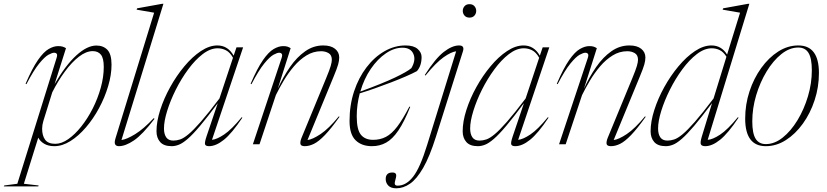

<svg xmlns="http://www.w3.org/2000/svg" viewBox="-109 -762 4370 1014"><path d="M95 217.5 93 222.5H-89L-86.5 217.5L-17.5 208.5L189.5 -455Q195 -471.5 190.8 -477.5Q186.5 -483.5 176.5 -483.5Q166.5 -483.5 146.8 -472.8Q127 -462 98 -426.5Q69 -391 30.5 -317.5L26 -319.5Q61.5 -402 91.5 -445Q121.5 -488 148 -503.2Q174.5 -518.5 198 -518.5Q211.5 -518.5 221.2 -515.8Q231 -513 239.5 -507.5L179.5 -318Q237.5 -418 294.5 -469.8Q351.5 -521.5 400 -521.5Q436.5 -521.5 458.2 -498.8Q480 -476 480 -420.5Q480 -366.5 462.2 -307Q444.5 -247.5 414.2 -191.2Q384 -135 345 -89.5Q306 -44 263 -17Q220 10 178 10Q146.5 10 125 -2.5Q103.5 -15 93 -35L17 208.5ZM120 -123Q113.5 -102 113.5 -82Q113.5 -46 129.2 -24.2Q145 -2.5 183 -2.5Q216 -2.5 251.5 -27.2Q287 -52 320.5 -94.2Q354 -136.5 380.8 -189.2Q407.5 -242 423.2 -298.8Q439 -355.5 439 -408.5Q439 -454.5 424 -473.2Q409 -492 380.5 -492Q346 -492 308 -462.8Q270 -433.5 233.8 -384.2Q197.5 -335 167 -274.5Z M705 -695 612.5 -711 615 -718 747.5 -742H754L532.5 -22.5Q560 -26 604.8 -53.5Q649.5 -81 703 -138L707 -134.5Q643.5 -51 598.5 -20.5Q553.5 10 519 10Q505 10 499.5 1Q494 -8 500.5 -30Z M981.5 -41 1041 -217Q985.5 -142 947.2 -96.8Q909 -51.5 882.2 -28.5Q855.5 -5.5 835.8 2.2Q816 10 798 10Q756 10 736.8 -12Q717.5 -34 717.5 -68.5Q717.5 -120 737 -181Q756.5 -242 789.8 -302Q823 -362 864.8 -412Q906.5 -462 951.5 -492Q996.5 -522 1039 -522Q1094.5 -522 1125 -468L1140 -512H1175L1010.5 -23.5Q1036.5 -26 1075.2 -52Q1114 -78 1167.5 -143L1171 -140.5Q1115.5 -57.5 1073.5 -23.8Q1031.5 10 995 10Q978 10 974.2 1Q970.5 -8 981.5 -41ZM757 -83.5Q757 -54 768.8 -36.8Q780.5 -19.5 806.5 -19.5Q823.5 -19.5 842 -25.5Q860.5 -31.5 886.2 -52.8Q912 -74 951.5 -119Q991 -164 1050 -242L1121.5 -457Q1105 -486 1084.2 -496.5Q1063.5 -507 1040.5 -507Q1001.5 -507 961.2 -476Q921 -445 884.5 -395.2Q848 -345.5 819.2 -288Q790.5 -230.5 773.8 -176.2Q757 -122 757 -83.5Z M1219 -317.5 1214.5 -319.5Q1250 -402 1280 -445Q1310 -488 1336.5 -503.2Q1363 -518.5 1386.5 -518.5Q1400 -518.5 1408.8 -515.8Q1417.5 -513 1426 -507.5L1358 -293.5Q1387 -357 1423 -408.8Q1459 -460.5 1502.8 -491.2Q1546.5 -522 1598 -522Q1638.5 -522 1660.5 -504.2Q1682.5 -486.5 1682.5 -458.5Q1682.5 -442.5 1677 -422.2Q1671.5 -402 1653 -357.5L1515 -22.5Q1541.5 -25.5 1584.2 -54Q1627 -82.5 1680.5 -147.5L1684 -145Q1639.5 -82.5 1607 -48.8Q1574.5 -15 1549.2 -2.5Q1524 10 1500.5 10Q1479.5 10 1477.5 -2.5Q1475.5 -15 1484.5 -36.5L1613 -348Q1631.5 -392.5 1637.5 -413.5Q1643.5 -434.5 1643.5 -446Q1643.5 -471.5 1626.2 -481.5Q1609 -491.5 1587 -491.5Q1545.5 -491.5 1509.5 -469.2Q1473.5 -447 1443.5 -411.8Q1413.5 -376.5 1389.5 -336.2Q1365.5 -296 1348 -260L1261.5 0H1226.5L1378 -455Q1383.5 -471 1379.2 -477.2Q1375 -483.5 1365 -483.5Q1355 -483.5 1335.2 -472.8Q1315.5 -462 1286.5 -426.5Q1257.5 -391 1219 -317.5Z M2057.5 -197.5Q2025.5 -118 1994.8 -72.8Q1964 -27.5 1930.2 -8.8Q1896.5 10 1855.5 10Q1801 10 1769 -21.2Q1737 -52.5 1737 -123Q1737 -207 1761 -279.5Q1785 -352 1826.8 -406.5Q1868.5 -461 1921.8 -491.5Q1975 -522 2033 -522Q2075.5 -522 2096.5 -503.5Q2117.5 -485 2117.5 -461Q2117.5 -414.5 2093 -386.5Q2070 -374 2034.2 -358.5Q1998.5 -343 1956.2 -326.8Q1914 -310.5 1871.2 -295.5Q1828.5 -280.5 1791 -269Q1783.5 -240.5 1779.2 -210Q1775 -179.5 1775 -147.5Q1775 -77.5 1797 -50.5Q1819 -23.5 1861.5 -23.5Q1899 -23.5 1929.2 -39.2Q1959.5 -55 1988.8 -93.2Q2018 -131.5 2053 -199ZM2016.5 -510Q1972.5 -510 1928.8 -480.2Q1885 -450.5 1849.2 -398.2Q1813.5 -346 1794 -278.5Q1912 -321.5 1976.5 -352.2Q2041 -383 2063.5 -402Q2088.5 -444.5 2074.2 -477.2Q2060 -510 2016.5 -510Z M2335 -704.5Q2335 -718.5 2344.2 -729.2Q2353.5 -740 2370.5 -740Q2387.5 -740 2396.8 -729.2Q2406 -718.5 2406 -704.5Q2406 -690.5 2396.8 -679.8Q2387.5 -669 2370.5 -669Q2353.5 -669 2344.2 -679.8Q2335 -690.5 2335 -704.5ZM2193 -39Q2160 65.5 2125.8 124.8Q2091.5 184 2056.2 208.2Q2021 232.5 1984 232.5Q1955.5 232.5 1941.8 218.2Q1928 204 1928 183.5Q1928 149 1963.5 149Q1977.5 149 1981.8 156.8Q1986 164.5 1980 184Q1974 203.5 1976.5 211Q1979 218.5 1991 218.5Q2036 218.5 2073 171Q2110 123.5 2146.5 4.5L2300 -491Q2275 -488.5 2234.2 -460Q2193.5 -431.5 2138 -363L2134.5 -366Q2190.5 -453.5 2234.8 -487.8Q2279 -522 2315.5 -522Q2345.5 -522 2336 -491.5Z M2598.5 -41 2658 -217Q2602.5 -142 2564.2 -96.8Q2526 -51.5 2499.2 -28.5Q2472.5 -5.5 2452.8 2.2Q2433 10 2415 10Q2373 10 2353.8 -12Q2334.5 -34 2334.5 -68.5Q2334.5 -120 2354 -181Q2373.5 -242 2406.8 -302Q2440 -362 2481.8 -412Q2523.5 -462 2568.5 -492Q2613.5 -522 2656 -522Q2711.5 -522 2742 -468L2757 -512H2792L2627.5 -23.5Q2653.5 -26 2692.2 -52Q2731 -78 2784.5 -143L2788 -140.5Q2732.5 -57.5 2690.5 -23.8Q2648.5 10 2612 10Q2595 10 2591.2 1Q2587.5 -8 2598.5 -41ZM2374 -83.5Q2374 -54 2385.8 -36.8Q2397.5 -19.5 2423.5 -19.5Q2440.5 -19.5 2459 -25.5Q2477.5 -31.5 2503.2 -52.8Q2529 -74 2568.5 -119Q2608 -164 2667 -242L2738.5 -457Q2722 -486 2701.2 -496.5Q2680.5 -507 2657.5 -507Q2618.5 -507 2578.2 -476Q2538 -445 2501.5 -395.2Q2465 -345.5 2436.2 -288Q2407.5 -230.5 2390.8 -176.2Q2374 -122 2374 -83.5Z M2836 -317.5 2831.5 -319.5Q2867 -402 2897 -445Q2927 -488 2953.5 -503.2Q2980 -518.5 3003.5 -518.5Q3017 -518.5 3025.8 -515.8Q3034.5 -513 3043 -507.5L2975 -293.5Q3004 -357 3040 -408.8Q3076 -460.5 3119.8 -491.2Q3163.5 -522 3215 -522Q3255.5 -522 3277.5 -504.2Q3299.5 -486.5 3299.5 -458.5Q3299.5 -442.5 3294 -422.2Q3288.5 -402 3270 -357.5L3132 -22.5Q3158.5 -25.5 3201.2 -54Q3244 -82.5 3297.5 -147.5L3301 -145Q3256.5 -82.5 3224 -48.8Q3191.5 -15 3166.2 -2.5Q3141 10 3117.5 10Q3096.5 10 3094.5 -2.5Q3092.5 -15 3101.5 -36.5L3230 -348Q3248.5 -392.5 3254.5 -413.5Q3260.5 -434.5 3260.5 -446Q3260.5 -471.5 3243.2 -481.5Q3226 -491.5 3204 -491.5Q3162.5 -491.5 3126.5 -469.2Q3090.5 -447 3060.5 -411.8Q3030.5 -376.5 3006.5 -336.2Q2982.5 -296 2965 -260L2878.5 0H2843.5L2995 -455Q3000.5 -471 2996.2 -477.2Q2992 -483.5 2982 -483.5Q2972 -483.5 2952.2 -472.8Q2932.5 -462 2903.5 -426.5Q2874.5 -391 2836 -317.5Z M3791.5 -140.5Q3736 -57.5 3694 -23.8Q3652 10 3615.5 10Q3598.5 10 3593 1.2Q3587.5 -7.5 3597.5 -41L3651.5 -217.5Q3595.5 -142.5 3557 -97.2Q3518.5 -52 3491.8 -28.8Q3465 -5.5 3445.2 2.2Q3425.5 10 3407.5 10Q3365.5 10 3346.2 -12Q3327 -34 3327 -68.5Q3327 -120 3346.5 -181Q3366 -242 3399.2 -302Q3432.5 -362 3474.2 -412Q3516 -462 3561 -492Q3606 -522 3648.5 -522Q3701 -522 3731 -474L3799.5 -695L3707.5 -711L3710 -718L3842 -742H3848.5L3628.5 -23.5Q3654.5 -25 3693.8 -50.8Q3733 -76.5 3788 -143ZM3366.5 -83.5Q3366.5 -54 3378.2 -36.8Q3390 -19.5 3416 -19.5Q3433 -19.5 3451.5 -25.5Q3470 -31.5 3495.8 -52.8Q3521.5 -74 3561 -119Q3600.5 -164 3659.5 -242L3727.5 -462.5Q3711.5 -488 3691.8 -497.5Q3672 -507 3650 -507Q3611 -507 3570.8 -476Q3530.5 -445 3494 -395.2Q3457.5 -345.5 3428.8 -288Q3400 -230.5 3383.2 -176.2Q3366.5 -122 3366.5 -83.5Z M4107 -522Q4216 -522 4216 -376.5Q4216 -302 4193.2 -232.8Q4170.5 -163.5 4131 -108.8Q4091.5 -54 4041.2 -22Q3991 10 3935.5 10Q3826.5 10 3826.5 -135.5Q3826.5 -210 3849.2 -279.2Q3872 -348.5 3911.5 -403.2Q3951 -458 4001.2 -490Q4051.5 -522 4107 -522ZM3935.5 -1Q3981.5 -1 4024.8 -35.5Q4068 -70 4102.8 -127.2Q4137.5 -184.5 4158 -253.2Q4178.5 -322 4178.5 -391Q4178.5 -454 4161 -482.5Q4143.5 -511 4107 -511Q4061 -511 4017.8 -476.5Q3974.5 -442 3939.8 -384.8Q3905 -327.5 3884.5 -258.8Q3864 -190 3864 -121Q3864 -58 3881.5 -29.5Q3899 -1 3935.5 -1Z"/></svg>

Font: Newsreader 72pt ExtraLight
Style: Italic
Weight: 275
Italic angle: -17°
Designer: Hugues Gentile
Foundry: Production Type
Version: Version 1.003; ttfautohint (v1.8.3)